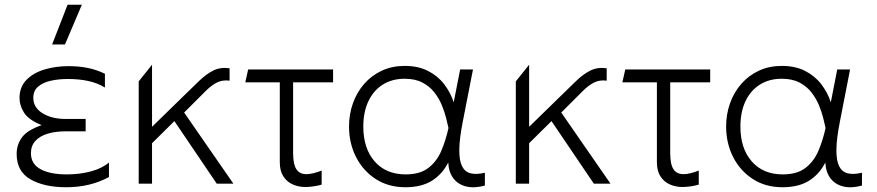

<svg xmlns="http://www.w3.org/2000/svg" viewBox="-20 -772 3688 807"><path d="M258 15Q166 15 108 -18.2Q50 -51.5 50 -125Q50 -164 72.2 -194.5Q94.5 -225 155 -246Q100.5 -268 81.2 -298.2Q62 -328.5 62 -360Q62 -406 90.8 -435.8Q119.5 -465.5 166.5 -479.8Q213.5 -494 268 -494Q309.5 -494 347.2 -486.8Q385 -479.5 421 -462V-404Q390.5 -423 351.5 -431.5Q312.5 -440 265 -440Q227 -440 194 -432.8Q161 -425.5 140.5 -408.2Q120 -391 120 -361Q120 -320 158.8 -296Q197.5 -272 256 -272H340V-220H256Q213 -220 180 -210Q147 -200 128.5 -179.5Q110 -159 110 -128Q110 -83 150.2 -61Q190.5 -39 261 -39Q316 -39 362.8 -51.8Q409.5 -64.5 438 -89V-28Q398.5 -6.5 353.8 4.2Q309 15 258 15ZM199 -585 264 -752H324L253 -585Z M563 0V-430L619 -500V-239L746 -363Q786 -402 816.5 -431.5Q847 -461 877 -475.8Q907 -490.5 945 -485V-433Q915 -437 891.5 -425Q868 -413 843.8 -388.8Q819.5 -364.5 787 -332L754 -299L961 0H891L713 -263L619 -170V0Z M1264 14Q1234.5 14 1210 3Q1185.5 -8 1170.8 -31Q1156 -54 1156 -90V-426H1011L1023 -480H1380V-426H1212V-129Q1212 -82 1225.5 -61Q1239 -40 1268 -40Q1281 -40 1296.8 -43.8Q1312.5 -47.5 1332 -55V4Q1317 8.5 1298.5 11.2Q1280 14 1264 14Z M1684 15Q1612 15 1558.8 -19.8Q1505.5 -54.5 1476.2 -112.5Q1447 -170.5 1447 -240Q1447 -292 1463.5 -338.2Q1480 -384.5 1511 -419.8Q1542 -455 1585 -475Q1628 -495 1681 -495Q1737.5 -495 1778.8 -474Q1820 -453 1846.8 -418.2Q1873.5 -383.5 1887 -342L1914 -480H1968L1925 -260Q1911 -189 1910.5 -143.2Q1910 -97.5 1922 -73.5Q1934 -49.5 1958.2 -43.5Q1982.5 -37.5 2018 -46V8Q1973.5 20 1939.5 11.8Q1905.5 3.5 1885.8 -22.2Q1866 -48 1864 -89Q1838.5 -39 1794.8 -12Q1751 15 1684 15ZM1685 -39Q1745 -39 1780.2 -66Q1815.5 -93 1834.5 -137.2Q1853.5 -181.5 1865 -234Q1861.5 -250 1855.2 -275.5Q1849 -301 1837.2 -329.5Q1825.5 -358 1805.8 -383.5Q1786 -409 1755.5 -425Q1725 -441 1681 -441Q1628 -441 1589 -416.5Q1550 -392 1528.5 -346.8Q1507 -301.5 1507 -240Q1507 -148 1554.8 -93.5Q1602.5 -39 1685 -39Z M2148 0V-430L2204 -500V-239L2331 -363Q2371 -402 2401.5 -431.5Q2432 -461 2462 -475.8Q2492 -490.5 2530 -485V-433Q2500 -437 2476.5 -425Q2453 -413 2428.8 -388.8Q2404.5 -364.5 2372 -332L2339 -299L2546 0H2476L2298 -263L2204 -170V0Z M2849 14Q2819.5 14 2795 3Q2770.5 -8 2755.8 -31Q2741 -54 2741 -90V-426H2596L2608 -480H2965V-426H2797V-129Q2797 -82 2810.5 -61Q2824 -40 2853 -40Q2866 -40 2881.8 -43.8Q2897.5 -47.5 2917 -55V4Q2902 8.5 2883.5 11.2Q2865 14 2849 14Z M3269 15Q3197 15 3143.8 -19.8Q3090.5 -54.5 3061.2 -112.5Q3032 -170.5 3032 -240Q3032 -292 3048.5 -338.2Q3065 -384.5 3096 -419.8Q3127 -455 3170 -475Q3213 -495 3266 -495Q3322.5 -495 3363.8 -474Q3405 -453 3431.8 -418.2Q3458.5 -383.5 3472 -342L3499 -480H3553L3510 -260Q3496 -189 3495.5 -143.2Q3495 -97.5 3507 -73.5Q3519 -49.5 3543.2 -43.5Q3567.5 -37.5 3603 -46V8Q3558.5 20 3524.5 11.8Q3490.5 3.5 3470.8 -22.2Q3451 -48 3449 -89Q3423.5 -39 3379.8 -12Q3336 15 3269 15ZM3270 -39Q3330 -39 3365.2 -66Q3400.5 -93 3419.5 -137.2Q3438.5 -181.5 3450 -234Q3446.5 -250 3440.2 -275.5Q3434 -301 3422.2 -329.5Q3410.5 -358 3390.8 -383.5Q3371 -409 3340.5 -425Q3310 -441 3266 -441Q3213 -441 3174 -416.5Q3135 -392 3113.5 -346.8Q3092 -301.5 3092 -240Q3092 -148 3139.8 -93.5Q3187.5 -39 3270 -39Z"/></svg>

Font: Geologica-Sharp
Style: Regular
Weight: 100
Designer: Sindre Bremnes, Frode Helland
Foundry: Monokrom Skriftforlag AS
Version: Version 1.010;gftools[0.9.28]